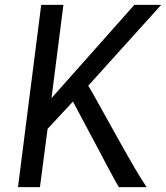

<svg xmlns="http://www.w3.org/2000/svg" viewBox="-20 -767 681 787"><path d="M143.7 0H53.7L148.9 -747H239.9L191.1 -364.8L530.6 -747H640.7L341.8 -415.8Q353.5 -396.1 363.6 -378.2Q373.8 -360.3 386.2 -337.9Q398.5 -315.5 416.4 -283.5Q434.2 -251.6 461 -203.4Q482.3 -165.5 499.9 -134.5Q517.4 -103.5 532.1 -78.5Q546.8 -53.6 558.8 -34.2Q570.8 -14.9 580.9 0H467.2Q464.6 -3.6 453.4 -23.8Q442.2 -43.9 426.9 -72.6Q411.6 -101.2 396.3 -130.3Q380.9 -159.4 369.3 -181.1L279.1 -350.8L175.1 -238.9Z"/></svg>

Font: Merriweather Sans Variable Regular
Style: Italic
Weight: 300
Italic angle: -8°
Designer: Eben Sorkin
Foundry: Eben Sorkin
Version: Version 2.001